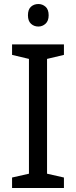

<svg xmlns="http://www.w3.org/2000/svg" viewBox="-20 -935 379 955"><path d="M298 0H40V-52L124 -71V-642L40 -662V-714H298V-662L214 -642V-71L298 -52ZM171 -915Q191 -915 206.5 -901.5Q222 -888 222 -859Q222 -831 206.5 -817Q191 -803 171 -803Q149 -803 134 -817Q119 -831 119 -859Q119 -888 134 -901.5Q149 -915 171 -915Z"/></svg>

Font: Noto Sans Lisu
Style: Regular
Weight: 400
Designer: Monotype Design Team. David Williams.
Foundry: Monotype Imaging Inc.
Version: Version 2.102